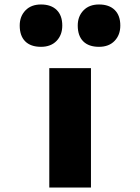

<svg xmlns="http://www.w3.org/2000/svg" viewBox="-20 -837 626 857"><path d="M200 0V-533H386V0ZM422 -628Q376 -628 351.5 -652.5Q327 -677 327 -723Q327 -764 352.5 -790.5Q378 -817 422 -817Q467 -817 492 -792.5Q517 -768 517 -723Q517 -681 491.5 -654.5Q466 -628 422 -628ZM163 -628Q117 -628 92.5 -652.5Q68 -677 68 -723Q68 -764 93.5 -790.5Q119 -817 163 -817Q208 -817 233 -792.5Q258 -768 258 -723Q258 -681 232.5 -654.5Q207 -628 163 -628Z"/></svg>

Font: Lexend Zetta ExtraBold
Style: Regular
Weight: 800
Designer: Bonnie Shaver-Troup, Thomas Jockin
Foundry: Lexend
Version: Version 1.007